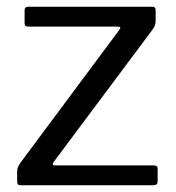

<svg xmlns="http://www.w3.org/2000/svg" viewBox="-20 -550 522 570"><path d="M43 0Q36 0 33.5 -2.5Q31 -5 31 -12V-41Q31 -49 33.5 -54.5Q36 -60 43 -70L334 -461Q342 -471 329 -471H64Q58 -471 55.5 -473.5Q53 -476 53 -482V-519Q53 -530 63 -530H433Q442 -530 442 -520V-488Q442 -481 440 -475Q438 -469 432 -461L140 -70Q132 -59 143 -59H437Q448 -59 448 -50V-12Q448 -6 445 -3Q442 0 435 0H43Z"/></svg>

Font: Libre Franklin
Style: Regular
Weight: 400
Designer: Pablo Impallari, Rodrigo Fuenzalida, Nhung Nguyen
Foundry: Impallari Type
Version: Version 3.000